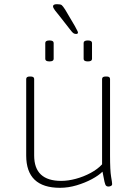

<svg xmlns="http://www.w3.org/2000/svg" viewBox="-20 -890 665 916"><path d="M266 6Q105 6 105 -148V-513Q105 -525 122 -525H126Q143 -525 143 -513V-148Q143 -27 272 -27Q305 -27 342 -37Q379 -47 412.5 -65Q446 -83 467 -106V-513Q467 -525 484 -525H489Q505 -525 505 -513V-150Q505 -76 510 -47.5Q515 -19 515 -12Q515 -6 509.5 -3Q504 0 497 0Q490 0 486 -4Q482 -8 478.5 -23Q475 -38 469 -71Q451 -53 418.5 -35.5Q386 -18 346 -6Q306 6 266 6ZM399 -597Q379 -597 379 -609V-685Q379 -697 399 -697Q419 -697 419 -685V-609Q419 -597 399 -597ZM216 -597Q196 -597 196 -609V-685Q196 -697 216 -697Q236 -697 236 -685V-609Q236 -597 216 -597ZM343 -728Q336 -728 330.5 -731.5Q325 -735 316 -747L266 -811Q251 -829 242 -841Q233 -853 233 -860Q233 -870 252 -870Q269 -870 274.5 -865.5Q280 -861 291 -844L337 -766Q342 -756 347 -747Q352 -738 352 -735Q352 -728 343 -728Z"/></svg>

Font: Asap Semi Expanded Thin
Style: Regular
Weight: 100
Width: 6
Designer: Pablo Cosgaya
Foundry: Omnibus-Type
Version: Version 3.001; ttfautohint (v1.8.4.7-5d5b)